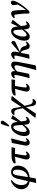

<svg xmlns="http://www.w3.org/2000/svg" viewBox="2092 -2908 1009 5232"><g transform="rotate(-90 2596.0 -292.5)"><path d="M239 191 351 175 378 12C582 -6 698 -141 698 -305C698 -417 629 -493 524 -493C429 -493 368 -437 340 -318L276 -38C208 -54 169 -106 169 -212C169 -323 221 -428 305 -473L291 -501C150 -462 55 -338 55 -213C55 -91 134 -8 265 11L226 182ZM433 -321C447 -412 475 -445 515 -445C564 -445 588 -405 588 -331C588 -171 512 -56 386 -36Z M763 -369 941 -389C875 -156 866 -102 866 -67C866 -16 898 14 950 14C995 14 1040 -10 1083 -69L1063 -95C1042 -76 1023 -66 1006 -66C987 -66 978 -78 978 -107C978 -142 982 -180 1020 -390L1183 -384L1198 -482H980C871 -482 822 -464 760 -418Z M1324 14C1365 14 1405 -13 1448 -68L1427 -94C1407 -76 1393 -66 1377 -66C1358 -66 1350 -77 1350 -103C1350 -143 1367 -220 1406 -361L1439 -482L1430 -493L1316 -473L1273 -256C1247 -126 1244 -99 1244 -75C1244 -18 1274 14 1324 14Z M1615 -161C1615 -277 1678 -433 1745 -433C1772 -433 1787 -413 1794 -349L1807 -197C1747 -115 1698 -70 1660 -70C1633 -70 1615 -96 1615 -161ZM1611 14C1675 14 1738 -33 1812 -143L1817 -84C1823 -14 1849 14 1898 14C1944 14 1992 -14 2033 -70L2012 -96C1989 -75 1971 -66 1956 -66C1933 -66 1923 -77 1915 -135L1901 -228L2068 -444V-455L1979 -494L1890 -310L1884 -361C1873 -453 1832 -493 1760 -493C1619 -493 1503 -296 1503 -129C1503 -39 1543 14 1611 14ZM1763 -561 1795 -544C1828 -584 1859 -624 1891 -664C1913 -691 1923 -707 1923 -730C1923 -757 1902 -777 1872 -777C1849 -777 1829 -764 1815 -720C1798 -669 1780 -614 1763 -561Z M2010 173 2117 180 2293 -86 2320 68C2333 153 2361 186 2418 186C2458 186 2491 160 2512 121L2506 87C2488 93 2473 96 2456 96C2404 96 2371 66 2356 -13L2327 -124L2595 -470L2587 -482L2480 -489L2299 -217L2272 -381C2260 -455 2236 -492 2179 -492C2139 -492 2103 -465 2078 -429L2089 -396C2105 -403 2119 -406 2139 -406C2196 -406 2222 -372 2234 -303L2263 -177L2002 161Z M2613 -369 2791 -389C2725 -156 2716 -102 2716 -67C2716 -16 2748 14 2800 14C2845 14 2890 -10 2933 -69L2913 -95C2892 -76 2873 -66 2856 -66C2837 -66 2828 -78 2828 -107C2828 -142 2832 -180 2870 -390L3033 -384L3048 -482H2830C2721 -482 2672 -464 2610 -418Z M3084 -2 3095 8 3199 0 3266 -330C3311 -376 3353 -401 3388 -401C3417 -401 3433 -385 3433 -354C3433 -311 3420 -253 3361 -30L3305 181L3317 192L3430 174L3489 -120C3527 -312 3533 -350 3533 -401C3533 -459 3503 -493 3448 -493C3398 -493 3335 -454 3274 -380C3280 -454 3257 -493 3204 -493C3164 -493 3131 -474 3074 -421L3089 -392C3113 -401 3127 -406 3148 -406C3169 -406 3174 -388 3165 -339C3149 -249 3129 -167 3084 -2Z M3612 -2 3623 8 3727 0 3773 -227 3778 -226C3811 -218 3828 -197 3847 -128L3864 -67C3880 -10 3910 14 3952 14C3998 14 4042 -17 4079 -69L4058 -95C4039 -77 4022 -66 4005 -66C3986 -66 3973 -74 3960 -111L3945 -154C3925 -211 3887 -240 3824 -248L3794 -252L4005 -347C4077 -377 4097 -399 4097 -432C4097 -461 4074 -485 4042 -489L3782 -268L3798 -348C3817 -442 3792 -493 3732 -493C3692 -493 3659 -474 3602 -421L3617 -392C3641 -401 3655 -406 3676 -406C3697 -406 3702 -388 3693 -339C3677 -249 3657 -167 3612 -2Z M4215 -161C4215 -277 4278 -433 4345 -433C4372 -433 4387 -413 4394 -349L4407 -197C4347 -115 4298 -70 4260 -70C4233 -70 4215 -96 4215 -161ZM4211 14C4275 14 4338 -33 4412 -143L4417 -84C4423 -14 4449 14 4498 14C4544 14 4592 -14 4633 -70L4612 -96C4589 -75 4571 -66 4556 -66C4533 -66 4523 -77 4515 -135L4501 -228L4668 -444V-455L4579 -494L4490 -310L4484 -361C4473 -453 4432 -493 4360 -493C4219 -493 4103 -296 4103 -129C4103 -39 4143 14 4211 14Z M4846 0 4853 7 4906 1C5003 -94 5086 -209 5142 -305C5178 -367 5192 -409 5192 -444C5192 -461 5190 -474 5185 -484C5176 -490 5161 -498 5138 -498C5101 -498 5072 -475 5072 -421C5072 -404 5076 -382 5080 -361L5089 -313C5046 -235 5002 -166 4940 -92C4941 -201 4936 -311 4924 -403C4916 -464 4890 -493 4842 -493C4803 -493 4771 -474 4715 -421L4730 -392C4752 -401 4767 -406 4783 -406C4803 -406 4813 -398 4817 -364C4832 -254 4841 -142 4846 0Z"/></g></svg>

Font: Source Serif Pro Semibold
Style: Italic
Weight: 600
Italic angle: -12°
Designer: Frank Grießhammer
Foundry: Adobe Systems Incorporated
Version: Version 3.001;hotconv 1.0.111;makeotfexe 2.5.65597